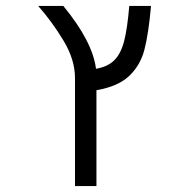

<svg xmlns="http://www.w3.org/2000/svg" viewBox="-20 -629 640 649"><path d="M490.5 -609H417Q410.5 -533 399.8 -490.8Q389 -448.5 367 -426Q345 -403.5 304.5 -396.5Q293 -488.5 194 -609H109Q157 -554.5 195.2 -490.8Q233.5 -427 233.5 -365V0H306V-324Q380 -337 417.2 -372.8Q454.5 -408.5 468.2 -461.2Q482 -514 490.5 -609Z"/></svg>

Font: JuliaMono Light
Style: Regular
Weight: 300
Monospace: yes
Designer: cormullion
Foundry: corm
Version: Version 0.054; ttfautohint (v1.8.4)